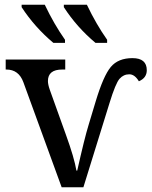

<svg xmlns="http://www.w3.org/2000/svg" viewBox="-20 -786 636 806"><path d="M238.8 0 78.1 -440.9Q58.6 -494.1 6.8 -494.1H3.9V-536.1H253.9V-494.1H241.2Q181.2 -494.1 181.2 -445.8Q181.2 -431.6 189 -409.2L256.8 -220.2Q292 -123 300.8 -69.8H304.2Q335 -207 352.1 -262.2L381.8 -360.8Q414.1 -467.8 445.1 -504.9Q476.1 -542 536.1 -542Q596.2 -542 596.2 -491.2Q596.2 -459 563 -444.8Q545.4 -474.1 522.9 -474.1Q498.5 -474.1 481.9 -455.3Q465.3 -436.5 439.9 -354L330.1 0ZM429.7 -606H380.9Q302.7 -671.4 248 -755.9V-766.1H344.7Q383.8 -684.1 429.7 -619.1ZM252.9 -606H204.1Q125.5 -671.9 70.8 -755.9V-766.1H168Q207 -684.1 252.9 -619.1Z"/></svg>

Font: Droid Serif
Style: Regular
Weight: 400
Designer: Monotype Design team
Foundry: Monotype Imaging Inc.
Version: Version 1.03